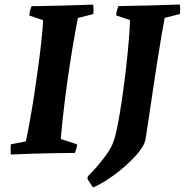

<svg xmlns="http://www.w3.org/2000/svg" viewBox="-20 -677 818 850"><path d="M27.8 7.1Q26.8 -4.4 27.1 -15.7Q27.3 -27 27.8 -38L94.6 -51.1Q103.1 -91.5 112.9 -145.9Q122.7 -200.3 132 -260.9Q141.3 -321.6 149.3 -381.5Q157.4 -441.4 163.2 -494.9Q169 -548.3 171 -587.3L109.7 -608.4Q110.7 -620.5 113.3 -630.5Q115.8 -640.6 119.8 -649.5Q187.9 -650.5 255.9 -652.2Q324 -654 392.1 -656.6Q394.1 -646.6 394.1 -636.1Q394.1 -625.7 393.1 -614.7L324.8 -597.3Q312.2 -532.5 300.4 -461.4Q288.6 -390.2 278.6 -319.2Q268.6 -248.2 261.1 -182.4Q253.6 -116.6 249 -61.7L321.6 -38Q320.6 -28 318.1 -19Q315.6 -10 311.1 0Q262.2 0.5 214.4 1.2Q166.6 2 120 3.5Q73.5 5 27.8 7.1ZM391.9 153.3 367 115.1Q367.5 111.6 368 108.9Q368.5 106.1 369.5 102.7Q388.9 84.1 409.5 60.2Q430.2 36.3 447.4 12.6Q464.7 -11.1 473.8 -29.1Q485 -53.2 493.7 -90Q502.4 -126.8 510 -173.2Q517.7 -219.5 524.9 -271.6Q531.9 -321.3 538.2 -376.9Q544.5 -432.5 549.3 -487.5Q554.1 -542.5 555.6 -587.8L494.3 -608.9Q495.3 -621 497.9 -631Q500.4 -641.1 504.4 -650Q572.5 -651 640.3 -652.8Q708.1 -654.6 775.7 -657.1Q777.7 -647.1 777.7 -636.7Q777.7 -626.2 776.8 -615.2L708.9 -597.8Q701.9 -560.3 693.9 -513.1Q685.9 -466 677.4 -411.6Q668.9 -357.2 660.1 -298.4Q651.3 -239.6 642.3 -178.9Q633.2 -118.3 624 -58.6Q619.9 -38.9 602.9 -15.2Q585.9 8.6 561 33.2Q536.2 57.9 507.2 81Q478.1 104.1 448.3 122.9Q418.5 141.6 391.9 153.3Z"/></svg>

Font: Labrada
Style: Italic
Weight: 400
Italic angle: -7°
Designer: Mercedes Jáuregui
Foundry: Omnibus-Type Team
Version: Version 1.000